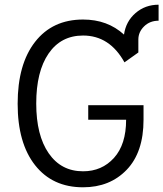

<svg xmlns="http://www.w3.org/2000/svg" viewBox="-20 -780 694 816"><path d="M507 -633Q515 -689 556 -724.5Q597 -760 654 -760V-692Q617 -692 592.5 -668Q568 -644 568 -612V-557L509 -515Q446 -629 333 -629Q239 -629 186.5 -552.5Q134 -476 134 -340Q134 -205 187 -128.5Q240 -52 333 -52Q413 -52 464.5 -109Q516 -166 516 -271H355V-333H590V-271Q590 -133 518.5 -58.5Q447 16 333 16Q203 16 129 -78Q55 -172 55 -339Q55 -507 129 -602Q203 -697 333 -697Q437 -697 507 -633Z"/></svg>

Font: Didact Gothic
Style: Regular
Weight: 400
Designer: Daniel Johnson
Foundry: Daniel Johnson
Version: Version 2.101;PS 002.101;hotconv 1.0.88;makeotf.lib2.5.64775